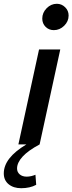

<svg xmlns="http://www.w3.org/2000/svg" viewBox="-83 -762 382 1013"><path d="M201 -603Q175 -603 157.5 -620.5Q140 -638 140 -664Q140 -695 163 -718.5Q186 -742 217 -742Q242 -742 260.5 -724Q279 -706 279 -680Q279 -649 255.5 -626Q232 -603 201 -603ZM126 0Q66 32 36.5 64Q7 96 7 127Q7 146 21 158Q35 170 58 170Q70 170 82.5 167Q95 164 104 160L108 213Q92 222 71.5 226.5Q51 231 29 231Q-12 231 -37.5 210Q-63 189 -63 153Q-63 112 -33.5 74Q-4 36 56 0H14L123 -501H235Z"/></svg>

Font: Red Hat Text Medium
Style: Italic
Weight: 500
Italic angle: -12°
Designer: Pentagram / MCKL
Foundry: Pentagram / MCKL
Version: Version 1.003; Red Hat Text Medium Italic